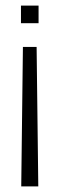

<svg xmlns="http://www.w3.org/2000/svg" viewBox="-20 -515 213 687"><path d="M55 -495H118V-432H55ZM62 -347H111L117 152H56Z"/></svg>

Font: Pridi ExtraLight
Style: Regular
Weight: 275
Designer: Katatrad Team
Foundry: CadsonDemak
Version: Version 1.001